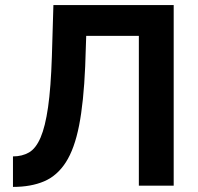

<svg xmlns="http://www.w3.org/2000/svg" viewBox="-20 -730 778 755"><path d="M526 0V-589H319L315 -469Q309 -328 291 -236.5Q273 -145 239 -92Q205 -39 153.5 -17Q102 5 31 5V-115Q67 -115 94 -130.5Q121 -146 139.5 -189Q158 -232 169 -308.5Q180 -385 184 -508L190 -710H663V0Z"/></svg>

Font: Rising Sun
Style: Bold
Weight: 700
Designer: Matt McInerney, Pablo Impallari, Rodrigo Fuenzalida (Raleway font), Stephen Hutchings (Greek), Cristiano Sobral (main ch
Foundry: The Rising Sun Project Authors
Version: Version 4.327; ttfautohint (v1.8.4.7-5d5b-dirty)